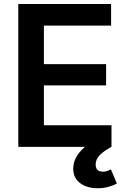

<svg xmlns="http://www.w3.org/2000/svg" viewBox="-20 -748 645 978"><path d="M73.2 0V-727.5H545.9V-617.7H203.6V-421.4H520.5V-313H203.6V-109.9H547.9V0ZM477.1 210.9Q423.3 210.9 388.2 184.8Q353 158.7 353 110.8Q353 76.2 372.6 45.2Q392.1 14.2 426.3 -9.8L547.9 0Q511.2 19.5 489.3 41Q467.3 62.5 467.3 89.8Q467.3 126.5 504.4 126.5Q516.1 126.5 526.1 123Q536.1 119.6 544.9 114.7L575.2 186.5Q558.6 196.3 533 203.6Q507.3 210.9 477.1 210.9Z"/></svg>

Font: Inter-SemiBold
Style: Regular
Weight: 600
Designer: Rasmus Andersson
Foundry: rsms
Version: Version 4.000;git-a52131595